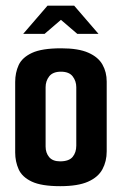

<svg xmlns="http://www.w3.org/2000/svg" viewBox="-20 -644 425 669"><path d="M189.9 4.7Q124.4 4.7 90.6 -11.3Q56.8 -27.3 44.9 -54.3Q32.9 -81.3 32.9 -112.6V-358.4Q32.9 -390.7 45 -417.2Q57.2 -443.7 91.5 -459.7Q125.7 -475.7 193 -475.7Q253.3 -475.7 287.9 -460.3Q322.5 -445 337.1 -418.8Q351.8 -392.7 351.8 -359.8V-116.6Q351.8 -82 337 -54.4Q322.2 -26.7 286.9 -11Q251.6 4.7 189.9 4.7ZM189.3 -81.8Q220.1 -81.8 233 -97.2Q245.8 -112.6 245.8 -136.5V-340.2Q245.8 -361.4 233.3 -377.8Q220.8 -394.2 192.3 -394.2Q164.2 -394.2 151.5 -378Q138.9 -361.8 138.9 -340.2V-133.4Q138.9 -111.6 151.2 -96.7Q163.5 -81.8 189.3 -81.8ZM60.9 -526.1 145.6 -624.3H238.4L323.1 -526.1H249.2L192.3 -574.9L135.5 -526.1Z"/></svg>

Font: Smooch Sans Thin
Style: Regular
Weight: 100
Designer: Robert E. Leuschke
Foundry: Robert E. Leuschke
Version: Version 1.010